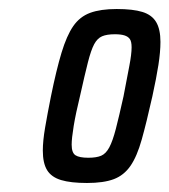

<svg xmlns="http://www.w3.org/2000/svg" viewBox="-20 -716 376 426"><path d="M173 -310Q137 -310 115.5 -316.5Q94 -323 84.5 -338.5Q75 -354 75 -382Q75 -403 80 -432.5Q85 -462 93 -502Q105 -561 116.5 -599Q128 -637 142.5 -658Q157 -679 180 -687.5Q203 -696 239 -696Q275 -696 296 -689.5Q317 -683 326.5 -667Q336 -651 336 -623Q336 -601 331.5 -572Q327 -543 318 -502Q305 -444 294.5 -406.5Q284 -369 269.5 -348Q255 -327 232.5 -318.5Q210 -310 173 -310ZM176 -366Q194 -366 204.5 -370.5Q215 -375 222.5 -389Q230 -403 237 -430Q244 -457 254 -502Q262 -544 267 -570Q272 -596 272 -611Q272 -624 268 -629.5Q264 -635 256 -637.5Q248 -640 235 -640Q217 -640 206.5 -635.5Q196 -631 189 -618Q182 -605 175 -577.5Q168 -550 158 -505Q148 -464 143.5 -436.5Q139 -409 139 -395Q139 -377 147.5 -371.5Q156 -366 176 -366Z"/></svg>

Font: Saira ExtraCondensed Medium
Style: Italic
Weight: 500
Width: 2
Italic angle: -12°
Designer: Hector Gatti with collaboration of the Omnibus-Type team
Foundry: Omnibus-Type
Version: Version 1.101